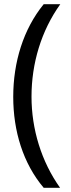

<svg xmlns="http://www.w3.org/2000/svg" viewBox="-20 -736 337 914"><path d="M43 -275C43 -112 90 42 188 158H266C177 33 130 -121 130 -276C130 -434 176 -589 267 -716H188C91 -597 43 -440 43 -275Z"/></svg>

Font: Noto Sans Lao Looped SemiCondensed
Style: Regular
Weight: 400
Width: 4
Designer: Mark Frömberg, Ben Mitchell
Foundry: The Fontpad Ltd
Version: Version 1.003